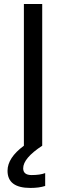

<svg xmlns="http://www.w3.org/2000/svg" viewBox="-20 -718 326 946"><path d="M97.7 0V-698.2H188V0Q94.2 61.5 94.2 111.3Q94.2 144.5 135.7 144.5Q177.2 144.5 202.6 134.8V198.2Q172.9 208 129.9 208Q17.1 208 17.1 123.5Q17.1 59.6 97.7 0Z"/></svg>

Font: Voltera
Style: Regular
Weight: 400
Designer: Bernd Montag
Version: Version 1.301